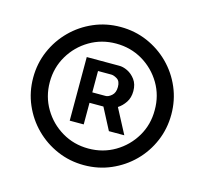

<svg xmlns="http://www.w3.org/2000/svg" viewBox="-87 -835 814 763"><g transform="rotate(15 320.0 -453.0)"><path d="M319.3 -168.9Q260.7 -168.9 209.2 -191.2Q157.7 -213.4 118.7 -252.4Q79.6 -291.5 57.4 -343Q35.2 -394.5 35.2 -453.1Q35.2 -511.7 57.4 -563.2Q79.6 -614.7 118.7 -653.8Q157.7 -692.9 209.2 -715.1Q260.7 -737.3 319.3 -737.3Q378.4 -737.3 429.9 -715.1Q481.4 -692.9 520.5 -653.8Q559.6 -614.7 581.5 -563.2Q603.5 -511.7 603.5 -453.1Q603.5 -394.5 581.5 -343Q559.6 -291.5 520.5 -252.4Q481.4 -213.4 429.9 -191.2Q378.4 -168.9 319.3 -168.9ZM319.3 -237.3Q379.4 -237.3 428.5 -266.4Q477.5 -295.4 506.6 -344.5Q535.6 -393.6 535.2 -453.1Q535.6 -512.7 506.6 -561.8Q477.5 -610.8 428.5 -639.9Q379.4 -668.9 319.3 -668.9Q259.8 -668.9 210.7 -639.9Q161.6 -610.8 132.6 -561.8Q103.5 -512.7 103.5 -453.1Q103.5 -393.6 132.6 -344.5Q161.6 -295.4 210.7 -266.4Q259.8 -237.3 319.3 -237.3ZM219.7 -325.2V-586.9H352.5Q368.7 -587.4 387.5 -578.4Q406.2 -569.3 419.9 -550.8Q433.6 -532.2 433.6 -503.9Q433.6 -476.6 420.7 -457.3Q407.7 -438 390.6 -427.2L444.3 -325.2H380.9L334.5 -414.1H277.3V-325.2ZM277.3 -457H331.1Q342.8 -456.5 356.4 -468.3Q370.1 -480 370.1 -503.9Q370.1 -527.8 356.2 -536.4Q342.3 -544.9 332 -544.9H277.3Z"/></g></svg>

Font: Inter Display
Style: Regular
Weight: 400
Designer: Rasmus Andersson
Foundry: rsms
Version: Version 4.000;git-37864ae